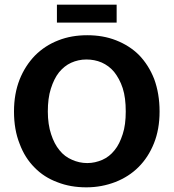

<svg xmlns="http://www.w3.org/2000/svg" viewBox="-20 -792 744 823"><path d="M354 -641C399 -641 440 -634 478 -619C516 -604 549 -583 576 -556C603 -528 625 -494 641 -453C656 -412 664 -366 664 -314C664 -263 656 -218 640 -178C624 -138 602 -104 574 -76C546 -48 513 -27 475 -12C436 3 395 11 350 11C305 11 264 4 226 -11C188 -25 155 -46 128 -74C101 -101 79 -135 64 -176C48 -216 40 -262 40 -314C40 -365 48 -410 64 -451C80 -491 102 -525 130 -554C158 -582 191 -604 230 -619C268 -634 309 -641 354 -641ZM185 -314C185 -277 190 -244 199 -217C208 -189 220 -166 235 -148C250 -129 268 -116 289 -107C309 -98 331 -93 354 -93C377 -93 398 -98 419 -107C439 -116 456 -129 471 -148C486 -166 497 -189 506 -217C515 -244 519 -277 519 -314C519 -353 515 -386 506 -414C497 -442 484 -465 469 -484C454 -502 436 -515 416 -524C395 -533 373 -537 350 -537C327 -537 305 -532 285 -523C265 -514 248 -500 233 -482C218 -463 207 -440 198 -412C189 -384 185 -351 185 -314ZM224 -772H480V-695H224Z"/></svg>

Font: Holmes&Hills Bold
Style: Bold
Weight: 500
Designer: Noopur Datye, Girish Dalvi, Yashodeep Gholap, Pallavi Karambelkar
Foundry: Ek Type
Version: ""